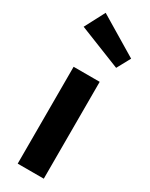

<svg xmlns="http://www.w3.org/2000/svg" viewBox="-230 -937 767 982"><g transform="rotate(30 153.5 -446.5)"><path d="M77 -893 15 -775 264 -676 307 -755ZM227 -572H73V0H227Z"/></g></svg>

Font: Glow Sans SC Normal
Style: Bold
Weight: 700
Designer: Ryoko NISHIZUKA (kana, bopomofo & ideographs); Paul D. Hunt (Latin, Greek & Cyrillic); Sandoll Communications, Soo-young
Version: Version 0.93